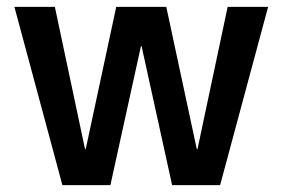

<svg xmlns="http://www.w3.org/2000/svg" viewBox="-20 -540 824 560"><path d="M162 0 22 -520H140L228 -105H230L319 -520H465L554 -105H556L644 -520H762L622 0H482L393 -405H391L302 0Z"/></svg>

Font: M PLUS 1 Thin Medium
Style: Regular
Weight: 500
Version: Version 1.001